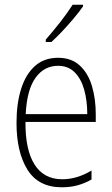

<svg xmlns="http://www.w3.org/2000/svg" viewBox="-20 -784 475 814"><path d="M226 -539Q283 -539 318.5 -506Q354 -473 370 -418.5Q386 -364 386 -300V-267H88Q87 -149 126.5 -86.5Q166 -24 244 -24Q306 -24 368 -61V-23Q340 -7 309.5 1.5Q279 10 242 10Q143 10 96.5 -64.5Q50 -139 50 -263Q50 -345 69.5 -407Q89 -469 128 -504Q167 -539 226 -539ZM226 -505Q167 -505 130.5 -454Q94 -403 89 -300H350Q350 -357 337 -403.5Q324 -450 296.5 -477.5Q269 -505 226 -505ZM332 -757Q316 -734 292.5 -706Q269 -678 244 -651.5Q219 -625 198 -606H174V-616Q206 -653 235.5 -690.5Q265 -728 288 -764H332Z"/></svg>

Font: Noto Sans Telugu Condensed ExtraLight
Style: Regular
Weight: 200
Width: 3
Designer: Jelle Bosma - Monotype Design Team
Foundry: Monotype Imaging Inc.
Version: Version 2.005; ttfautohint (v1.8.4.7-5d5b)